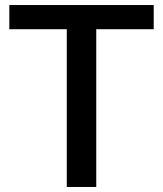

<svg xmlns="http://www.w3.org/2000/svg" viewBox="-20 -742 647 762"><path d="M590 -626V-722H17V-626H245V0H362V-626Z"/></svg>

Font: Perun Medium
Style: Regular
Weight: 500
Foundry: Copyright (c) Stefan Peev, Context Ltd, 2016
Version: Version 1.089